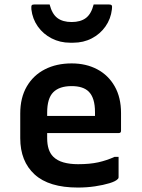

<svg xmlns="http://www.w3.org/2000/svg" viewBox="-20 -832 640 863"><path d="M302 -547Q367 -547 417 -520.5Q467 -494 495.5 -444Q524 -394 524 -324V-244Q524 -234 514 -234H192V-211Q192 -155 219 -128Q237 -110 265.5 -102Q294 -94 331 -94Q384 -94 422 -102.5Q460 -111 495 -127H513V-35Q513 -30 509 -27Q500 -17 472 -8.5Q444 0 407 5.5Q370 11 330 11Q200 11 135.5 -48Q71 -107 71 -211V-322Q71 -393 100.5 -443.5Q130 -494 182 -520.5Q234 -547 302 -547ZM302 -445Q247 -445 219.5 -417.5Q192 -390 192 -326V-311H407V-328Q407 -392 379 -420Q354 -445 302 -445ZM302 -733Q342 -733 366 -751Q390 -769 401 -812H469Q479 -812 482 -808Q485 -804 483 -790Q478 -747 454 -713Q430 -679 392.5 -659.5Q355 -640 309 -640H295Q250 -640 212 -659.5Q174 -679 150 -713Q126 -747 121 -790Q120 -804 122.5 -808Q125 -812 135 -812H203Q214 -769 238 -751Q262 -733 302 -733Z"/></svg>

Font: Recursive Sn Lnr St SmB
Style: Regular
Weight: 600
Version: Version 1.079;hotconv 1.0.112;makeotfexe 2.5.65598; ttfautoh